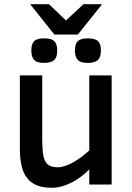

<svg xmlns="http://www.w3.org/2000/svg" viewBox="-20 -866 621 901"><path d="M398.9 0V-70.8Q381.8 -53.7 361.6 -38.1Q341.3 -22.5 318.6 -10.7Q295.9 1 271.7 8.1Q247.6 15.1 223.1 15.1Q180.2 15.1 151.4 2.9Q122.6 -9.3 105.2 -33Q87.9 -56.6 80.6 -91.1Q73.2 -125.5 73.2 -169.9V-512.2H178.2V-220.2Q178.2 -181.6 180.7 -155Q183.1 -128.4 190.9 -112.1Q198.7 -95.7 213.4 -88.4Q228 -81.1 252 -81.1Q268.1 -81.1 286.4 -87.4Q304.7 -93.8 324 -104.5Q343.3 -115.2 362.3 -129.6Q381.3 -144 398.9 -160.2V-512.2H503.9V0ZM453.6 -628.9Q453.6 -596.7 438.7 -583.7Q423.8 -570.8 391.6 -570.8Q356.4 -570.8 344 -585.9Q331.5 -601.1 331.5 -628.9Q331.5 -659.2 345 -672.6Q358.4 -686 391.6 -686Q426.3 -686 439.9 -672.9Q453.6 -659.7 453.6 -628.9ZM248.5 -628.9Q248.5 -596.7 233.9 -583.7Q219.2 -570.8 186.5 -570.8Q151.4 -570.8 139.2 -585.9Q127 -601.1 127 -628.9Q127 -659.2 140.1 -672.6Q153.3 -686 186.5 -686Q221.2 -686 234.9 -672.9Q248.5 -659.7 248.5 -628.9ZM210 -846.2 289.6 -770 371.6 -846.2H459L345.7 -704.1H234.9L121.6 -846.2Z"/></svg>

Font: Clear Sans Medium
Style: Regular
Weight: 500
Foundry: Intel Corporation
Version: Version 1.00